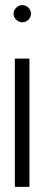

<svg xmlns="http://www.w3.org/2000/svg" viewBox="-20 -730 173 750"><path d="M38 0H95V-501H38ZM67 -710Q54 -710 43.5 -700Q33 -690 33 -676Q33 -663 43.5 -653Q54 -643 67 -643Q81 -643 91 -653Q101 -663 101 -676Q101 -690 91 -700Q81 -710 67 -710Z"/></svg>

Font: AdventPro_ExpandedRegular
Style: ExpandedRegular
Weight: 400
Width: 7
Designer: VivaRado, Andreas Kalpakidis
Foundry: VivaRado, Andreas Kalpakidis
Version: Version 3.000